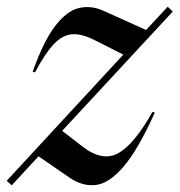

<svg xmlns="http://www.w3.org/2000/svg" viewBox="-53 -543 536 573"><path d="M-33 -3.5 315 -380 230 -423Q192 -442.5 163 -440.8Q134 -439 107.8 -411.5Q81.5 -384 51.5 -327L44.5 -329Q77.5 -421.5 112.2 -466.2Q147 -511 183.2 -519.2Q219.5 -527.5 256.5 -510.5L383 -453.5L447.5 -523L462.5 -508.5L132.5 -152.5L192 -106.5Q252.5 -59.5 300 -85.8Q347.5 -112 402 -209L409 -207Q359 -96 315.8 -45.8Q272.5 4.5 233.2 9Q194 13.5 156.5 -11.5L62 -76.5L-18 10Z"/></svg>

Font: Newsreader 72pt Medium
Style: Italic
Weight: 500
Italic angle: -17°
Designer: Hugues Gentile
Foundry: Production Type
Version: Version 1.003; ttfautohint (v1.8.3)